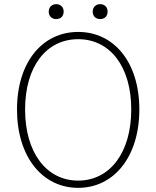

<svg xmlns="http://www.w3.org/2000/svg" viewBox="-20 -893 754 926"><path d="M357 13C529 13 652 -136 652 -365C652 -594 529 -739 357 -739C185 -739 62 -594 62 -365C62 -136 185 13 357 13ZM357 -22C204 -22 101 -157 101 -365C101 -573 204 -704 357 -704C510 -704 613 -573 613 -365C613 -157 510 -22 357 -22ZM251 -801C272 -801 287 -814 287 -837C287 -859 272 -873 251 -873C231 -873 215 -859 215 -837C215 -814 231 -801 251 -801ZM463 -801C484 -801 499 -814 499 -837C499 -859 484 -873 463 -873C443 -873 427 -859 427 -837C427 -814 443 -801 463 -801Z"/></svg>

Font: Genne Gothic ExtraLight
Style: Regular
Weight: 250
Designer: Ryoko NISHIZUKA (kana & ideographs); Paul D. Hunt (Latin, Greek & Cyrillic); Wenlong ZHANG (bopomofo); Sandoll Communica
Foundry: Adobe Systems Incorporated
Version: Version 1.004;PS 1.004;hotconv 16.6.51;makeotf.lib2.5.65220